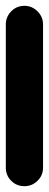

<svg xmlns="http://www.w3.org/2000/svg" viewBox="-20 -640 168 660"><path d="M0 -64H128V-556H0ZM64 -128Q37 -128 18.5 -109Q0 -90 0 -64Q0 -37 18.5 -18.5Q37 0 64 0Q90 0 109 -18.5Q128 -37 128 -64Q128 -90 109 -109Q90 -128 64 -128ZM64 -620Q37 -620 18.5 -601Q0 -582 0 -556Q0 -529 18.5 -510.5Q37 -492 64 -492Q90 -492 109 -510.5Q128 -529 128 -556Q128 -582 109 -601Q90 -620 64 -620Z"/></svg>

Font: Wavefont
Style: Bold
Weight: 700
Version: Version 3.004;gftools[0.9.33]